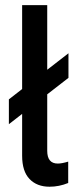

<svg xmlns="http://www.w3.org/2000/svg" viewBox="-20 -717 314 746"><path d="M172.5 8.5Q123.5 8.5 94.8 -21.5Q66 -51.5 66 -112V-274.5L14.5 -234.5V-331L66 -371V-697H163.5V-446L246 -510V-414.5L163.5 -350.5V-131Q163.5 -81.5 204.5 -81.5Q220 -81.5 245 -89V-6Q209.5 8.5 172.5 8.5Z"/></svg>

Font: HK Grotesk Medium
Style: Regular
Weight: 500
Designer: Alfredo Marco Pradil
Foundry: Hanken Design Co.
Version: Version 3.001;FEAKit 1.0